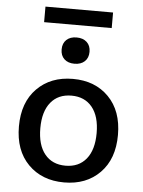

<svg xmlns="http://www.w3.org/2000/svg" viewBox="-58 -904 717 960"><g transform="rotate(5 300.0 -424.0)"><path d="M470.2 -857.9V-779.8H130.9V-857.9ZM248.8 -700.2Q267.6 -717.8 299.8 -717.8Q332 -717.8 351.1 -700.2Q370.1 -682.6 370.1 -651.9Q370.1 -621.1 351.1 -603.5Q332 -585.9 299.8 -585.9Q267.6 -585.9 248.8 -603.5Q230 -621.1 230 -651.9Q230 -682.6 248.8 -700.2ZM119.6 -440.2Q188.5 -509.8 299.8 -509.8Q411.1 -509.8 479.5 -440.2Q547.9 -370.6 547.9 -250Q547.9 -129.4 479.5 -59.8Q411.1 9.8 299.8 9.8Q188.5 9.8 119.6 -59.8Q50.8 -129.4 50.8 -250Q50.8 -370.6 119.6 -440.2ZM299.8 -425.8Q232.9 -425.8 195.6 -379.9Q158.2 -334 158.2 -250Q158.2 -166 195.6 -120.1Q232.9 -74.2 299.8 -74.2Q366.2 -74.2 403.6 -120.1Q440.9 -166 440.9 -250Q440.9 -334 403.6 -379.9Q366.2 -425.8 299.8 -425.8Z"/></g></svg>

Font: Work Sans Medium
Style: Regular
Weight: 500
Designer: Wei Huang
Foundry: Wei Huang
Version: Version 2.012